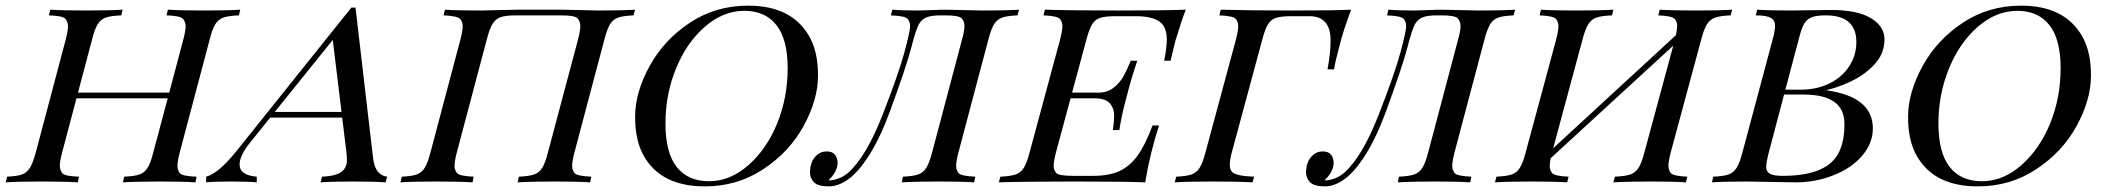

<svg xmlns="http://www.w3.org/2000/svg" viewBox="-51 -642 7424 676"><path d="M641.1 -20 637.2 0Q594.7 -2.9 511.7 -2.9Q428.7 -2.9 381.8 0L386.2 -20Q422.9 -21.5 440.4 -27.8Q458 -34.2 468.8 -51.3Q479.5 -68.4 488.8 -106L539.6 -295.9H218.3L168 -106Q159.7 -74.2 159.7 -58.6Q159.7 -43 168.5 -32.2Q177.2 -21.5 227.1 -20L223.1 0Q176.3 -2.9 94.2 -2.9Q12.2 -2.9 -30.8 0L-25.9 -20Q9.3 -21.5 26.9 -27.8Q43.9 -34.2 54.7 -51.8Q65.4 -69.3 75.2 -106L180.2 -502Q188.5 -533.7 188.5 -549.3Q188.5 -564.9 179.2 -575.7Q169.9 -586.4 121.1 -587.9L126 -607.9Q166 -605 250 -605Q334 -605 380.9 -607.9L376 -587.9Q338.9 -586.4 321.3 -580.1Q303.7 -573.7 293 -556.6Q282.2 -539.6 272.9 -502L223.6 -315.9H544.9L594.2 -502Q602.5 -533.7 602.5 -549.3Q602.5 -564.9 593.3 -575.7Q584 -586.4 535.2 -587.9L540 -607.9Q584.5 -605 668 -605Q751.5 -605 794.9 -607.9L790 -587.9Q752.9 -586.4 735.4 -580.1Q717.8 -573.7 707 -556.6Q696.3 -539.6 687 -502L582 -106Q573.7 -74.2 573.7 -58.6Q573.7 -43 582.5 -32.2Q591.3 -21.5 641.1 -20Z M1120.6 -501.5 916.5 -248H1151.4ZM1077.6 0 1083 -20Q1143.6 -22.5 1160.6 -45.9Q1170.4 -59.6 1170.4 -76.2Q1170.4 -92.8 1168.9 -104L1153.8 -228H900.4L832 -143.1Q792.5 -94.7 792.5 -63Q792.5 -24.9 853 -20V0Q823.2 -2.9 761.7 -2.9Q700.2 -2.9 674.8 0V-20Q718.8 -31.2 783.7 -112.8L1186 -615.2H1200.7L1262.7 -84Q1267.1 -50.8 1280.8 -36.1Q1294.4 -21.5 1312 -20L1306.6 0Q1266.6 -2.9 1191.9 -2.9Q1117.2 -2.9 1077.6 0Z M2030.8 -20 2026.9 0Q1984.4 -2.9 1901.4 -2.9Q1818.4 -2.9 1771.5 0L1775.9 -20Q1812 -21.5 1829.8 -27.8Q1847.7 -34.2 1858.2 -51.3Q1868.7 -68.4 1878.4 -106L1983.9 -502Q1992.2 -533.7 1992.2 -549.8Q1992.2 -565.9 1982.9 -576.9Q1973.6 -587.9 1924.8 -587.9H1765.6Q1729.5 -587.9 1711.4 -581.5Q1693.4 -575.2 1682.9 -557.6Q1672.4 -540 1662.6 -502L1557.6 -106Q1549.3 -74.2 1549.3 -58.6Q1549.3 -43 1558.1 -32.5Q1566.9 -22 1616.7 -20L1612.8 0Q1565.9 -2.9 1483.9 -2.9Q1401.9 -2.9 1358.9 0L1363.8 -20Q1398.9 -21.5 1416.5 -27.8Q1434.1 -34.2 1444.6 -51.5Q1455.1 -68.8 1464.8 -106L1569.8 -502Q1578.1 -533.7 1578.1 -549.3Q1578.1 -564.9 1568.8 -575.4Q1559.6 -585.9 1510.7 -587.9L1515.6 -607.9Q1555.7 -605 1642.6 -605L1770.5 -607.9H1929.7L2055.7 -605Q2141.1 -605 2184.6 -607.9L2179.7 -587.9Q2143.1 -586.4 2125.2 -580.1Q2107.4 -573.7 2096.9 -556.6Q2086.4 -539.6 2076.7 -502L1971.7 -106Q1963.4 -74.2 1963.4 -58.6Q1963.4 -43 1972.2 -32.5Q1981 -22 2030.8 -20Z M2685.5 -208Q2722.2 -298.8 2722.2 -401.4Q2722.2 -503.9 2682.6 -553.7Q2643.1 -604 2568.8 -604Q2494.1 -603.5 2429.7 -546.9Q2365.2 -490.2 2328.6 -399.4Q2292 -309.6 2292 -207Q2292 -104.5 2331.5 -54.2Q2371.1 -3.9 2445.3 -3.9Q2519.5 -3.9 2584 -60.5Q2648.4 -117.2 2685.5 -208ZM2583 -622.1Q2736.3 -622.1 2797.9 -514.6Q2829.1 -460.9 2829.1 -376Q2829.1 -291 2778.3 -198.2Q2727.5 -106 2635.7 -45.9Q2544.9 14.2 2431.2 14.2Q2277.3 14.6 2215.8 -92.8Q2184.6 -147.5 2185.1 -232.4Q2185.5 -317.4 2236.3 -409.7Q2287.1 -502 2377.9 -562Q2468.8 -622.1 2583 -622.1Z M2897.9 -68.8Q2897.9 -38.1 2865.7 -6.8H2867.7Q2904.3 -8.3 2934.6 -33.2Q2998.5 -89.8 3055.7 -235.8Q3112.8 -381.8 3133.3 -458Q3153.8 -534.2 3153.3 -549.8Q3153.3 -565.4 3144.3 -575.7Q3135.3 -585.9 3085.9 -587.9L3090.8 -607.9Q3122.1 -605 3183.6 -605L3272.9 -607.9Q3272.9 -607.9 3407.7 -605Q3493.7 -605 3536.6 -607.9L3531.7 -587.9Q3495.1 -586.4 3477.3 -580.1Q3459.5 -573.7 3449 -556.6Q3438.5 -539.6 3428.7 -502L3323.7 -106Q3315.4 -74.2 3315.4 -58.6Q3315.4 -43 3324.2 -32.5Q3333 -22 3382.8 -20L3378.9 0Q3336.4 -2.9 3253.4 -2.9Q3170.4 -2.9 3124 0L3127.9 -20Q3164.1 -21.5 3181.9 -27.8Q3199.7 -34.2 3210.4 -51.3Q3221.2 -68.4 3231 -106L3335.9 -502Q3344.7 -533.2 3344.7 -549.8Q3344.7 -566.4 3335.2 -577.1Q3325.7 -587.9 3276.9 -587.9H3262.7Q3229 -587.9 3211.9 -581.3Q3194.8 -574.7 3184.6 -557.4Q3174.3 -540 3157.2 -473.6Q3140.1 -407.2 3081.5 -247.8Q3022.9 -88.4 2948.7 -21Q2906.7 14.2 2867.7 14.2Q2828.6 14.2 2814.7 -0.5Q2800.8 -15.1 2800.8 -34.7Q2800.8 -54.2 2807.1 -70.3Q2813.5 -86.4 2826.9 -97.7Q2840.3 -108.9 2859.9 -108.9Q2879.4 -108.9 2888.7 -97.4Q2897.9 -85.9 2897.9 -68.8Z M3465.8 0 3471.2 -20Q3507.3 -21.5 3525.1 -27.8Q3543 -34.2 3553.7 -51.3Q3564.5 -68.4 3574.2 -106L3681.2 -502Q3689.5 -534.2 3689.5 -549.8Q3689.5 -565.4 3680.4 -575.7Q3671.4 -585.9 3623 -587.9L3627.9 -607.9Q3722.2 -605 3890.1 -605Q4058.1 -605 4124 -607.9Q4109.4 -571.3 4087.9 -500L4085 -488.8Q4074.2 -445.8 4070.8 -428.2H4047.9Q4057.1 -473.6 4057.1 -502.9Q4057.1 -531.2 4046.4 -549.8Q4025.9 -584.5 3950.2 -585H3877Q3840.8 -585 3823 -579.3Q3805.2 -573.7 3794.4 -556.6Q3783.7 -539.6 3773.9 -502L3723.6 -315.9H3816.9Q3848.6 -315.9 3870.8 -334Q3893.1 -352.1 3905.3 -374.5Q3917.5 -397 3930.2 -428.2H3953.1Q3927.7 -351.6 3917 -306.2L3910.6 -282.2Q3897 -230.5 3890.1 -184.1H3867.2Q3871.6 -212.4 3871.6 -236.8Q3871.6 -261.2 3856.2 -278.6Q3840.8 -295.9 3800.8 -295.9H3718.3L3667 -106Q3658.7 -73.7 3658.7 -58.3Q3658.7 -43 3667.7 -33Q3676.8 -22.9 3726.1 -22.9H3798.8Q3853.5 -22.9 3890.4 -39.8Q3927.2 -56.6 3954.6 -94.7Q3981.9 -132.8 4006.8 -200.2H4029.8Q3998 -102.5 3981 0Q3911.1 -2.9 3736.1 -2.9Q3561 -2.9 3465.8 0Z M4287.1 -36.6Q4301.3 -22 4364.3 -20L4359.4 0Q4308.1 -2.9 4218.5 -2.9Q4128.9 -2.9 4085 0L4090.3 -20Q4126.5 -21.5 4144.3 -27.8Q4162.1 -34.2 4172.9 -51.3Q4183.6 -68.4 4193.4 -106L4300.3 -502Q4308.6 -534.2 4308.6 -549.8Q4308.6 -565.4 4299.6 -575.7Q4290.5 -585.9 4242.2 -587.9L4247.1 -607.9Q4344.2 -605 4499.8 -605Q4655.3 -605 4706.1 -607.9Q4676.8 -529.8 4665 -480Q4649.9 -424.8 4646 -397.9H4623Q4633.8 -457 4633.8 -499Q4633.8 -585 4559.1 -585H4496.1Q4460 -585 4442.1 -579.3Q4424.3 -573.7 4413.6 -556.6Q4402.8 -539.6 4393.1 -502L4286.1 -106Q4278.8 -78.1 4278.8 -61.8Q4278.8 -45.4 4287.1 -36.6Z M4644.5 -68.8Q4644.5 -38.1 4612.3 -6.8H4614.3Q4650.9 -8.3 4681.2 -33.2Q4745.1 -89.8 4802.2 -235.8Q4859.4 -381.8 4879.9 -458Q4900.4 -534.2 4899.9 -549.8Q4899.9 -565.4 4890.9 -575.7Q4881.8 -585.9 4832.5 -587.9L4837.4 -607.9Q4868.7 -605 4930.2 -605L5019.5 -607.9Q5019.5 -607.9 5154.3 -605Q5240.2 -605 5283.2 -607.9L5278.3 -587.9Q5241.7 -586.4 5223.9 -580.1Q5206.1 -573.7 5195.6 -556.6Q5185.1 -539.6 5175.3 -502L5070.3 -106Q5062 -74.2 5062 -58.6Q5062 -43 5070.8 -32.5Q5079.6 -22 5129.4 -20L5125.5 0Q5083 -2.9 5000 -2.9Q4917 -2.9 4870.6 0L4874.5 -20Q4910.6 -21.5 4928.5 -27.8Q4946.3 -34.2 4957 -51.3Q4967.8 -68.4 4977.5 -106L5082.5 -502Q5091.3 -533.2 5091.3 -549.8Q5091.3 -566.4 5081.8 -577.1Q5072.3 -587.9 5023.4 -587.9H5009.3Q4975.6 -587.9 4958.5 -581.3Q4941.4 -574.7 4931.2 -557.4Q4920.9 -540 4903.8 -473.6Q4886.7 -407.2 4828.1 -247.8Q4769.5 -88.4 4695.3 -21Q4653.3 14.2 4614.3 14.2Q4575.2 14.2 4561.3 -0.5Q4547.4 -15.1 4547.4 -34.7Q4547.4 -54.2 4553.7 -70.3Q4560.1 -86.4 4573.5 -97.7Q4586.9 -108.9 4606.4 -108.9Q4626 -108.9 4635.3 -97.4Q4644.5 -85.9 4644.5 -68.8Z M5889.6 -20 5884.8 0Q5843.8 -2.9 5760.7 -2.9Q5677.7 -2.9 5629.4 0L5634.8 -20Q5671.4 -21.5 5689.5 -27.8Q5707.5 -34.2 5718.3 -51.3Q5729 -68.4 5738.8 -106L5840.3 -481.4L5408.7 -85Q5405.3 -69.8 5405.3 -56.4Q5405.3 -43 5414.1 -32.5Q5422.9 -22 5471.7 -20L5466.8 0Q5421.4 -2.9 5338.9 -2.9Q5256.3 -2.9 5212.4 0L5217.8 -20Q5253.9 -21.5 5271.7 -27.8Q5289.6 -34.2 5300.3 -51.3Q5311 -68.4 5320.8 -106L5427.7 -502Q5436 -534.2 5436 -549.8Q5436 -565.4 5427 -575.7Q5418 -585.9 5369.6 -587.9L5374.5 -607.9Q5415 -605 5498.5 -605Q5582 -605 5629.4 -607.9L5624.5 -587.9Q5587.9 -586.4 5569.8 -580.1Q5551.8 -573.7 5541 -556.6Q5530.3 -539.6 5520.5 -502L5417.5 -120.1L5849.6 -518.1Q5854 -538.1 5854 -551.8Q5854 -565.4 5845 -575.7Q5835.9 -585.9 5787.6 -587.9L5792.5 -607.9Q5837.9 -605 5921.1 -605Q6004.4 -605 6047.4 -607.9L6042.5 -587.9Q6005.9 -586.4 5987.8 -580.1Q5969.7 -573.7 5959 -556.6Q5948.2 -539.6 5938.5 -502L5831.5 -106Q5823.2 -73.7 5823.2 -58.3Q5823.2 -43 5832 -32.5Q5840.8 -22 5889.6 -20Z M6442.9 -206.1Q6442.9 -309.1 6299.8 -309.1H6230.5L6176.8 -106Q6167.5 -70.3 6167.5 -54.2Q6167 -38.1 6180.7 -30.3Q6194.3 -22.5 6228 -22.9Q6385.7 -23.4 6424.8 -108.4Q6443.4 -148.4 6442.9 -206.1ZM6287.6 -326.2Q6346.2 -326.2 6391.1 -348.6Q6436 -371.1 6460.4 -409.7Q6484.9 -447.8 6484.9 -494.1Q6484.9 -587.9 6377 -587.9Q6346.2 -587.9 6329.6 -582Q6313 -576.2 6303.2 -561.5Q6293.5 -546.9 6285.6 -517.1L6234.9 -326.2ZM6378.9 -324.2Q6543 -301.3 6543 -189.9Q6543 -137.7 6505.4 -93.8Q6467.8 -49.8 6405.3 -25.4Q6342.8 0 6271 0L6098.6 -2.9Q6019 -2.9 5976.6 0L5981 -20Q6017.6 -21.5 6035.2 -27.8Q6052.7 -34.2 6063.5 -51.3Q6074.2 -68.4 6084 -106L6189.9 -502Q6198.7 -533.2 6198.7 -551.8Q6198.7 -570.3 6183.6 -579.1Q6168.5 -587.9 6130.9 -587.9L6135.7 -607.9Q6176.3 -605 6254.9 -605L6396 -606.9Q6488.3 -606.9 6536.1 -578.1Q6584 -549.3 6584 -503.4Q6584 -458 6555.2 -422.9Q6500 -355.5 6378.9 -324.2Z M7167.5 -208Q7204.1 -298.8 7204.1 -401.4Q7204.1 -503.9 7164.6 -553.7Q7125 -604 7050.8 -604Q6976.1 -603.5 6911.6 -546.9Q6847.2 -490.2 6810.5 -399.4Q6773.9 -309.6 6773.9 -207Q6773.9 -104.5 6813.5 -54.2Q6853 -3.9 6927.2 -3.9Q7001.5 -3.9 7065.9 -60.5Q7130.4 -117.2 7167.5 -208ZM7064.9 -622.1Q7218.3 -622.1 7279.8 -514.6Q7311 -460.9 7311 -376Q7311 -291 7260.3 -198.2Q7209.5 -106 7117.7 -45.9Q7026.9 14.2 6913.1 14.2Q6759.3 14.6 6697.8 -92.8Q6666.5 -147.5 6667 -232.4Q6667.5 -317.4 6718.3 -409.7Q6769 -502 6859.9 -562Q6950.7 -622.1 7064.9 -622.1Z"/></svg>

Font: PlayfairDisplaySC-Italic
Style: Italic
Weight: 400
Italic angle: -14°
Designer: Claus Eggers Sørensen
Foundry: Claus Eggers Sørensen
Version: Version 1.004;PS 001.004;hotconv 1.0.70;makeotf.lib2.5.58329